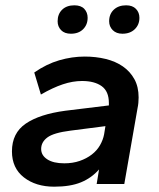

<svg xmlns="http://www.w3.org/2000/svg" viewBox="-20 -693 600 723"><path d="M184 10Q115 10 70 -25Q25 -60 25 -123Q25 -192 77 -227.5Q129 -263 226 -276L390 -296V-305Q390 -349 363 -368.5Q336 -388 289 -388Q254 -388 216.5 -375.5Q179 -363 134 -337L109 -420Q155 -452 203 -466Q251 -480 299 -480Q341 -480 378 -471Q415 -462 442.5 -443Q470 -424 486 -395Q502 -366 502 -326Q502 -316 501 -305.5Q500 -295 498 -286L448 0H344L353 -55Q325 -23 285 -6.5Q245 10 184 10ZM222 -78Q254 -78 280 -87Q306 -96 325.5 -111Q345 -126 356.5 -146Q368 -166 372 -187L377 -218L245 -201Q182 -193 158.5 -175.5Q135 -158 135 -132Q135 -108 158 -93Q181 -78 222 -78ZM441 -566Q418 -566 404.5 -579.5Q391 -593 391 -613Q391 -640 408.5 -656.5Q426 -673 455 -673Q479 -673 492 -659.5Q505 -646 505 -626Q505 -600 487.5 -583Q470 -566 441 -566ZM247 -566Q223 -566 210 -579.5Q197 -593 197 -613Q197 -640 214 -656.5Q231 -673 260 -673Q285 -673 297.5 -659.5Q310 -646 310 -626Q310 -600 293 -583Q276 -566 247 -566Z"/></svg>

Font: Celebes SemiBold
Style: Italic
Weight: 600
Italic angle: -10°
Designer: Anugrah Pasau
Foundry: Lafontype
Version: Version 1.000; ttfautohint (v1.8.4)